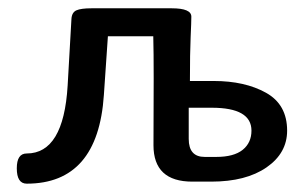

<svg xmlns="http://www.w3.org/2000/svg" viewBox="-20 -438 733 463"><path d="M501.5 -59.6Q543.9 -59.6 565.2 -76.7Q586.4 -93.8 586.4 -123Q586.4 -178.2 490.7 -178.2H435.1V-103Q435.1 -59.6 473.6 -59.6ZM44.4 4.9Q20.5 4.9 20.5 -32.2Q20.5 -67.9 44.4 -67.9Q133.3 -67.9 143.1 -231.4L152.3 -392.6Q153.3 -408.2 164.3 -413.1Q175.3 -418 200.7 -418H394Q441.4 -418 441.4 -397.9Q441.4 -385.3 439.7 -348.1Q438 -311 438 -242.7H495.6Q570.3 -242.7 621.3 -214.4Q672.4 -186 672.4 -123Q672.4 -68.8 622.8 -34.4Q573.2 0 489.3 0H443.8Q350.1 0 350.1 -87.9L350.6 -249.5Q350.6 -313 349.6 -350.6H240.2L230.5 -209Q216.3 4.9 44.4 4.9Z"/></svg>

Font: Bainsley
Style: Regular
Weight: 400
Designer: Paul James MIller
Foundry: High-Logic / Made with FontCreator
Version: Version 1.411;March 28, 2021;FontCreator 13.0.0.2683 64-bit